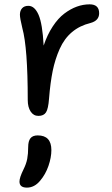

<svg xmlns="http://www.w3.org/2000/svg" viewBox="-20 -522 514 885"><path d="M157.2 12.2Q134.3 12.2 121.1 -8.1Q107.9 -28.3 107.9 -61Q107.9 -302.2 83 -392.1Q71.8 -438.5 71.8 -454.1Q71.8 -472.7 81.8 -483.9Q91.8 -495.1 110.8 -495.1Q139.6 -495.1 157.7 -453.9Q175.8 -412.6 181.2 -312Q198.2 -362.3 223.1 -400.1Q248 -438 276.6 -459.5Q305.2 -481 334.2 -491.5Q363.3 -502 393.1 -502Q437 -502 437 -460.9Q437 -426.8 397 -416Q347.2 -403.8 311.8 -374Q276.4 -344.2 255.1 -296.6Q233.9 -249 222.9 -195.1Q211.9 -141.1 206.1 -67.9Q202.6 -20.5 192.1 -4.2Q181.6 12.2 157.2 12.2ZM104 342.8Q69.8 342.8 69.8 314.9Q69.8 296.4 87.9 259.8Q101.1 233.4 105.5 210.2Q109.9 187 109.9 155.8Q109.9 128.4 120.4 115.2Q130.9 102.1 153.8 102.1Q216.8 102.1 216.8 169.9Q216.8 203.6 203.4 242.7Q189.9 281.7 165 311Q138.7 342.8 104 342.8Z"/></svg>

Font: Shantell Sans Normal
Style: Regular
Weight: 400
Designer: Stephen Nixon, Anya Danilova, Shantell Martin
Foundry: Arrow Type
Version: Version 1.006;[559af2be0]